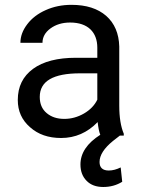

<svg xmlns="http://www.w3.org/2000/svg" viewBox="-20 -558 584 790"><path d="M392.6 -3.4C338.4 31.2 311 71.8 311 118.7C311 146.5 319.3 168.9 336.4 186C353 203.1 376 211.4 404.8 211.4C434.1 211.4 460 204.1 482.9 189.9L476.6 130.9C459.5 139.2 443.4 143.6 427.7 143.6C402.3 143.6 389.6 131.8 389.6 108.4C389.6 80.6 408.2 51.8 444.8 22L473.1 0H489.3V-7.8C477.1 -36.6 470.7 -75.2 470.7 -123.5V-366.7C469.2 -419.9 451.7 -461.9 417 -492.7C382.3 -522.9 335 -538.1 273.9 -538.1C235.4 -538.1 200.2 -530.8 168.5 -516.6C136.2 -502.4 110.8 -482.9 92.3 -458.5C73.2 -433.6 64 -408.2 64 -381.8H154.8C154.8 -404.8 165.5 -424.8 187.5 -440.9C209.5 -457 236.3 -465.3 268.6 -465.3C342.3 -465.3 380.4 -424.8 380.4 -361.8V-320.3H292.5C216.8 -320.3 157.7 -305.2 116.2 -274.9C74.2 -244.1 53.2 -201.7 53.2 -146.5C53.2 -101.1 69.8 -64 103.5 -34.7C136.7 -4.9 179.2 9.8 231.4 9.8C289.6 9.8 339.8 -12.2 381.8 -55.7C384.3 -33.2 387.7 -15.6 392.6 -3.4ZM244.6 -68.8C214.8 -68.8 190.9 -76.7 171.9 -92.8C152.8 -108.9 143.6 -130.9 143.6 -159.2C143.6 -224.1 198.7 -256.3 309.6 -256.3H380.4V-147.9C369.1 -124.5 350.6 -105.5 325.2 -90.8C299.8 -76.2 272.9 -68.8 244.6 -68.8Z"/></svg>

Font: Roboto
Style: Regular
Weight: 400
Designer: Google
Version: Version 2.137; 2017